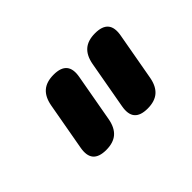

<svg xmlns="http://www.w3.org/2000/svg" viewBox="-61 -951 721 721"><g transform="rotate(-45 300.0 -590.0)"><path d="M376 -685Q383 -723 404.5 -741.5Q426 -760 464 -760Q502 -760 517.5 -741.5Q533 -723 526 -685L492 -495Q485 -457 463.5 -438.5Q442 -420 404 -420Q366 -420 350.5 -438.5Q335 -457 342 -495ZM156 -685Q163 -723 184.5 -741.5Q206 -760 244 -760Q282 -760 297.5 -741.5Q313 -723 306 -685L272 -495Q265 -457 243.5 -438.5Q222 -420 184 -420Q146 -420 130.5 -438.5Q115 -457 122 -495Z"/></g></svg>

Font: Maple Mono ExtraBold
Style: Italic
Weight: 800
Italic angle: -10°
Monospace: yes
Designer: subframe7536
Version: Version 7.200